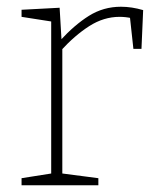

<svg xmlns="http://www.w3.org/2000/svg" viewBox="-20 -550 460 570"><path d="M44 0V-21L139 -36L132 -27V-495L140 -485L44 -500V-521L157 -527L163 -426L158 -429Q201 -476 244 -503Q287 -530 339 -530Q371 -530 405 -520L400 -405H376L365 -506L371 -496Q362 -498 353 -499Q344 -500 335 -500Q288 -500 245 -472.5Q202 -445 160 -399L165 -413V-27L157 -36L272 -21V0Z"/></svg>

Font: Bitter Thin ExtraLight
Style: Regular
Weight: 250
Version: Version 2.002